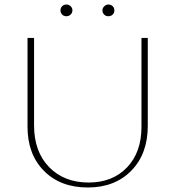

<svg xmlns="http://www.w3.org/2000/svg" viewBox="-20 -826 777 851"><path d="M293 -761.5Q285 -754 274 -754Q263 -754 255.5 -761.5Q248 -769 248 -780Q248 -791 255.5 -798.5Q263 -806 274 -806Q285 -806 293 -798.5Q301 -791 301 -780Q301 -769 293 -761.5ZM460 -754Q449 -754 441.5 -761.5Q434 -769 434 -780Q434 -790 442 -798Q450 -806 460 -806Q472 -806 479.5 -798.5Q487 -791 487 -780Q487 -769 479.5 -761.5Q472 -754 460 -754ZM369 5Q248 5 175 -68.5Q102 -142 102 -264V-658H131V-270Q131 -154 197.5 -85.5Q264 -17 373 -17Q479 -17 543 -84Q607 -151 607 -263V-658H635V-268Q635 -144 562 -69.5Q489 5 369 5Z"/></svg>

Font: EauTestInfant Extralight
Style: Regular
Weight: 250
Designer: Christian Thalmann (Catharsis Fonts)
Version: Version 0.001;PS 000.001;hotconv 1.0.88;makeotf.lib2.5.64775